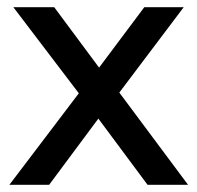

<svg xmlns="http://www.w3.org/2000/svg" viewBox="-20 -511 546 531"><path d="M6 0H116L252 -183L388 0H500L310 -255L488 -491H379L254 -324L130 -491H17L198 -253Z"/></svg>

Font: Geom
Style: Regular
Weight: 400
Version: Version 1.102